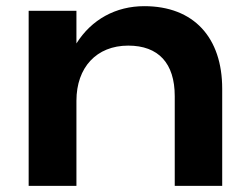

<svg xmlns="http://www.w3.org/2000/svg" viewBox="-20 -603 798 623"><path d="M448 -583C356 -583 277 -540 228 -462V-568H73V0H228V-276C228 -384 293 -455 396 -455C494 -455 547 -398 547 -291V0H701V-315C701 -481 609 -583 448 -583Z"/></svg>

Font: Bounded Med
Style: Regular
Weight: 500
Designer: Vlad Churkin
Version: Version 3.0